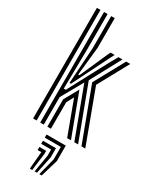

<svg xmlns="http://www.w3.org/2000/svg" viewBox="-270 -860 961 1203"><g transform="rotate(30 211.0 -259.0)"><path d="M96 0V-800H121.8V-548.8L117.5 -258H132.2L281.2 -538.2L316 -600H344.8L227 -381.5L370.2 0H342.8L210 -355.5L121.8 -199.2V0ZM147.8 0V-198L205.5 -301.8L318.5 0H291L201 -243L173.5 -191V0ZM44.5 0V-800H70.2V0ZM394.5 0 252 -381.5 371.5 -600H401.2L281 -379.8L422 0ZM130.8 -306.8 147.8 -566.2V-800H173.5V-584.8L151.8 -379.8H160.5L247.8 -577.2L258.2 -600H288.2L268.2 -561L141.2 -306.8ZM252.8 282.5 284.5 157.2V67.5H168V45H307V157.2L270 282.5ZM184 282.5 194.8 157.2H168V134.8H217.2V157.2L201.2 282.5ZM218.5 282.5 239.8 157.2V112.2H168V90H262V157.2L235.5 282.5Z"/></g></svg>

Font: Big Shoulders Inline Display Thin ExtraBold
Style: Regular
Weight: 800
Version: Version 2.002